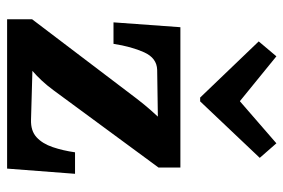

<svg xmlns="http://www.w3.org/2000/svg" viewBox="-152 -666 817 554"><g transform="rotate(90 257.0 -388.5)"><path d="M35 0V-72L265 -375Q282 -397 297 -414Q312 -431 316 -435L181 -433Q147 -432 130.5 -395.5Q114 -359 106 -307H44L58 -500H463V-437L240 -134Q226 -115 212 -100Q198 -85 184 -73L325 -69Q357 -68 375.5 -85Q394 -102 404 -131.5Q414 -161 419 -196H481L466 0ZM261 -557 99 -726 142 -777 271 -672H272L393 -777L435 -729L272 -557Z"/></g></svg>

Font: Lora
Style: Bold
Weight: 700
Designer: Olga Karpushina, Alexei Vanyashin (Cyrillic)
Foundry: Cyreal
Version: Version 3.006; ttfautohint (v1.8.4.7-5d5b);gftools[0.9.30]